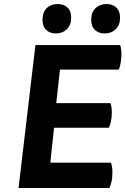

<svg xmlns="http://www.w3.org/2000/svg" viewBox="-20 -935 624 955"><path d="M278.3 -588.9Q350.6 -588.9 570.3 -588.9Q577.1 -601.6 580.1 -622.1Q584 -641.6 584 -665Q584 -679.7 582 -691.4Q581.1 -703.1 577.1 -710.9Q436.5 -710.9 156.2 -710.9Q134.8 -533.2 72.3 0Q184.6 0 524.4 0Q530.3 -13.7 535.2 -33.2Q539.1 -53.7 539.1 -77.1Q539.1 -93.8 537.1 -106.4Q535.2 -118.2 531.2 -126Q430.7 -126 230.5 -126Q234.4 -169.9 249 -299.8Q317.4 -299.8 521.5 -299.8Q527.3 -311.5 532.2 -332Q536.1 -352.5 536.1 -376Q536.1 -390.6 534.2 -402.3Q532.2 -414.1 529.3 -421.9Q439.5 -421.9 259.8 -421.9Q264.6 -463.9 278.3 -588.9ZM509.8 -915Q476.6 -915 455.1 -894.5Q433.6 -873 433.6 -837.9Q433.6 -803.7 452.1 -786.1Q470.7 -768.6 501 -768.6Q534.2 -768.6 555.7 -790Q577.1 -810.5 577.1 -845.7Q577.1 -880.9 558.6 -897.5Q540 -915 509.8 -915ZM266.6 -915Q233.4 -915 211.9 -894.5Q191.4 -873 191.4 -837.9Q191.4 -803.7 210 -786.1Q227.5 -768.6 257.8 -768.6Q291 -768.6 312.5 -790Q334 -810.5 334 -845.7Q334 -880.9 315.4 -897.5Q296.9 -915 266.6 -915Z"/></svg>

Font: cl
Style: Bold Italic
Weight: 400
Designer: Mitja Miklavcic
Version: Version 7.504; 2011; Build 1022